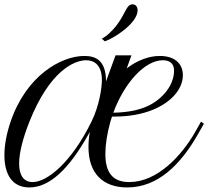

<svg xmlns="http://www.w3.org/2000/svg" viewBox="-39 -842 946 872"><path d="M538.6 9.3C678.2 9.3 782.2 -94.7 861.8 -235.4L887.2 -280.3L874 -289.6L848.6 -244.6C784.7 -131.8 673.8 -15.1 548.3 -15.1C474.6 -15.1 439.5 -55.7 439.5 -143.1C439.5 -183.6 447.3 -236.3 462.4 -289.6C464.8 -296.9 466.8 -304.7 469.7 -312.5H479C546.9 -312.5 607.4 -323.2 658.2 -344.7C740.2 -378.9 791.5 -438.5 791.5 -500.5C791.5 -555.2 752 -587.9 686.5 -587.9C635.3 -587.9 583.5 -566.9 536.6 -531.7L558.1 -590.8H485.8L442.4 -472.2C442.4 -564 399.9 -587.9 344.7 -587.9C237.3 -587.9 78.1 -497.1 7.8 -285.2C-9.3 -234.4 -19 -182.6 -19 -137.2C-19 -53.2 14.2 9.3 94.2 9.3C185.5 9.3 274.4 -72.8 364.7 -235.4L369.1 -243.2C364.7 -219.2 362.8 -195.8 362.8 -174.3C362.8 -53.2 429.7 9.3 538.6 9.3ZM376.5 -289.6C284.7 -102.5 174.3 -15.1 109.4 -15.1C68.4 -15.1 47.9 -45.9 47.9 -99.6C47.9 -146.5 64 -211.9 94.7 -289.6C186.5 -520 297.9 -568.4 352.5 -568.4C388.2 -568.4 423.8 -547.4 423.8 -478C423.8 -446.8 413.1 -363.8 376.5 -289.6ZM700.7 -568.4C728.5 -568.4 751.5 -556.2 751.5 -521.5C751.5 -450.7 693.4 -389.2 633.8 -361.3C595.7 -343.3 546.4 -331.5 475.6 -330.1C525.9 -466.3 618.7 -568.4 700.7 -568.4ZM437 -654.3C481 -668.9 585.9 -737.8 585.9 -794.9C585.9 -809.6 578.6 -822.3 563 -822.3C535.2 -822.3 533.2 -784.7 494.1 -731.9C471.2 -700.7 443.4 -675.8 423.3 -666.5Z"/></svg>

Font: Petit Formal Script
Style: Regular
Weight: 400
Designer: Pablo Impallari, Brenda Gallo, Rodrigo Fuenzalida
Foundry: Pablo Impallari, Brenda Gallo, Rodrigo Fuenzalida
Version: Version 1.001